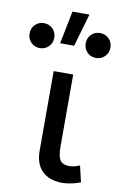

<svg xmlns="http://www.w3.org/2000/svg" viewBox="-155 -827 559 891"><g transform="rotate(10 124.5 -381.5)"><path d="M202.5 14Q165.5 14 136.5 0.2Q107.5 -13.5 91 -42Q74.5 -70.5 74.5 -115.5V-490H166.5V-149.5Q166.5 -104 179 -86.2Q191.5 -68.5 222 -68.5Q233 -68.5 245.5 -71.5Q258 -74.5 271 -80L289 -3.5Q267.5 4.5 245.2 9.2Q223 14 202.5 14ZM81.5 -622.5 112.5 -777H192.5L147.5 -622.5ZM-8 -584Q-32.5 -584 -49.2 -600.8Q-66 -617.5 -66 -643Q-66 -668 -49.2 -684.8Q-32.5 -701.5 -8 -701.5Q16.5 -701.5 33.5 -684.8Q50.5 -668 50.5 -643Q50.5 -617.5 33.5 -600.8Q16.5 -584 -8 -584ZM256.5 -584Q232 -584 215.2 -600.8Q198.5 -617.5 198.5 -643Q198.5 -668.5 215.2 -685Q232 -701.5 256.5 -701.5Q281 -701.5 298 -684.8Q315 -668 315 -643Q315 -617.5 298 -600.8Q281 -584 256.5 -584Z"/></g></svg>

Font: Geologica Roman Light
Style: Regular
Weight: 300
Designer: Sindre Bremnes, Frode Helland
Foundry: Monokrom Skriftforlag AS
Version: Version 1.010;gftools[0.9.28]